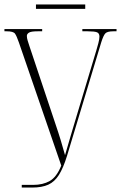

<svg xmlns="http://www.w3.org/2000/svg" viewBox="-20 -845 545 865"><path d="M142 -805V-825H364V-805ZM78 0V-12H129Q173 -12 204 -29.5Q235 -47 256 -99L65 -654Q55 -683 47.5 -693.5Q40 -704 10 -704H0V-714H170V-704H150Q120 -704 110.5 -698Q101 -692 101 -683Q101 -674 104.5 -662.5Q108 -651 112 -639L228 -292Q244 -245 253.5 -213.5Q263 -182 273 -146Q285 -189 299 -235Q313 -281 328 -332L414 -618Q418 -632 423 -650Q428 -668 428 -680Q428 -695 417 -699.5Q406 -704 375 -704H351V-714H505V-704H491Q464 -704 455 -695Q446 -686 436 -654L282 -143Q265 -88 245.5 -57Q226 -26 197.5 -13Q169 0 124 0Z"/></svg>

Font: Noto Serif Display ExtraCondensed ExtraLight
Style: Regular
Weight: 200
Width: 2
Designer: Monotype Design Team
Foundry: Monotype Imaging Inc.
Version: Version 2.009